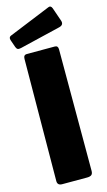

<svg xmlns="http://www.w3.org/2000/svg" viewBox="-148 -1009 588 1056"><g transform="rotate(-15 146.0 -481.0)"><path d="M242 -29Q242 -13 234 -6.5Q226 0 209 0H67Q40 0 40 -25L45 -719Q45 -742 64 -742H224Q242 -742 242 -721ZM267 -948 294 -870Q302 -845 275 -838L42 -782Q29 -779 23 -782Q17 -785 13 -795L-2 -838Q-8 -856 6 -862L246 -960Q260 -966 267 -948Z"/></g></svg>

Font: Libre Franklin Black
Style: Regular
Weight: 900
Designer: Pablo Impallari, Rodrigo Fuenzalida, Nhung Nguyen
Foundry: Impallari Type
Version: Version 3.000